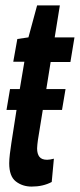

<svg xmlns="http://www.w3.org/2000/svg" viewBox="-20 -679 295 709"><path d="M179 -93 171 -7Q139 10 97 10Q63 10 38.5 -9Q14 -28 14 -76Q14 -90 16.5 -111Q19 -132 22 -151L41 -273H4L17 -350H53L70 -451H29L44 -535L85 -541L117 -659H201L182 -541H255L240 -450H167L151 -350H222L209 -273H138L120 -162Q119 -153 118 -145.5Q117 -138 117 -131Q117 -111 125.5 -100Q134 -89 154 -89Q164 -89 179 -93Z"/></svg>

Font: Georama Extra Condensed SemiBold
Style: Italic
Weight: 600
Width: 2
Italic angle: -9°
Designer: Jean-Baptiste Levee
Foundry: Production Type
Version: Version 1.000